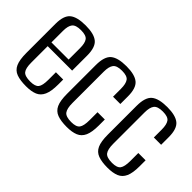

<svg xmlns="http://www.w3.org/2000/svg" viewBox="-57 -825 1155 1155"><g transform="rotate(45 520.5 -247.5)"><path d="M181 9Q131 9 100 -2.5Q69 -14 55 -45Q41 -76 41 -135V-382Q41 -452 72.5 -478Q104 -504 177 -504Q248 -504 279.5 -478Q311 -452 311 -382V-254H103V-114Q103 -66 118 -47.5Q133 -29 179 -29Q221 -29 235 -47Q249 -65 249 -114V-178H311V-136Q311 -78 297 -46.5Q283 -15 254.5 -3Q226 9 181 9ZM103 -286H249V-384Q249 -426 235 -445Q221 -464 177 -464Q133 -464 118 -445Q103 -426 103 -384Z M527 9Q478 9 447 -2.5Q416 -14 402 -44.5Q388 -75 388 -134V-378Q388 -451 419.5 -477.5Q451 -504 524 -504Q595 -504 626.5 -478Q658 -452 658 -382V-317H596V-384Q596 -427 582 -446.5Q568 -466 524 -466Q480 -466 465 -446.5Q450 -427 450 -384V-118Q450 -70 465 -50.5Q480 -31 526 -31Q568 -31 582 -50Q596 -69 596 -118V-185H658V-134Q658 -77 644 -46Q630 -15 601 -3Q572 9 527 9Z M874 9Q825 9 794 -2.5Q763 -14 749 -44.5Q735 -75 735 -134V-378Q735 -451 766.5 -477.5Q798 -504 871 -504Q942 -504 973.5 -478Q1005 -452 1005 -382V-317H943V-384Q943 -427 929 -446.5Q915 -466 871 -466Q827 -466 812 -446.5Q797 -427 797 -384V-118Q797 -70 812 -50.5Q827 -31 873 -31Q915 -31 929 -50Q943 -69 943 -118V-185H1005V-134Q1005 -77 991 -46Q977 -15 948 -3Q919 9 874 9Z"/></g></svg>

Font: Alumni Sans Thin
Style: Regular
Weight: 400
Version: Version 1.018